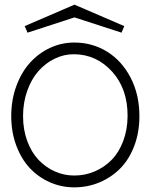

<svg xmlns="http://www.w3.org/2000/svg" viewBox="-20 -784 640 817"><path d="M508.8 -672.9 497.1 -645 296.9 -710 97.2 -645 85 -672.9 296.9 -764.2ZM295.9 13.2Q241.2 13.2 192.4 -8.3Q143.6 -29.8 107.2 -68.4Q70.8 -106.9 49.3 -164.6Q27.8 -222.2 27.8 -290Q27.8 -358.4 49.3 -417.2Q70.8 -476.1 107.2 -516.6Q143.6 -557.1 192.6 -580.1Q241.7 -603 295.9 -603Q373 -603 436 -564Q499 -524.9 536.1 -452.9Q573.2 -380.9 573.2 -290Q573.2 -221.7 551.8 -164.3Q530.3 -106.9 492.7 -68.4Q455.1 -29.8 404.3 -8.3Q353.5 13.2 295.9 13.2ZM295.9 -37.1Q342.3 -37.1 383.3 -54.7Q424.3 -72.3 455.3 -104Q486.3 -135.7 504.4 -184.1Q522.5 -232.4 522.9 -290Q523.4 -405.8 457.3 -479Q391.1 -552.2 295.9 -553.2Q252.9 -553.7 213.4 -534.7Q173.8 -515.6 143.8 -481.7Q113.8 -447.8 95.9 -397.7Q78.1 -347.7 78.1 -290Q78.1 -232.4 95.9 -184.1Q113.8 -135.7 143.8 -104Q173.8 -72.3 213.1 -54.7Q252.4 -37.1 295.9 -37.1Z"/></svg>

Font: Compagnon Roman
Style: Regular
Weight: 400
Designer: Juliette Duhe, Lea Pradine
Foundry: Velvetyne Type Foundry
Version: Version 1.000;PS 001.000;hotconv 1.0.88;makeotf.lib2.5.64775